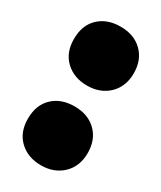

<svg xmlns="http://www.w3.org/2000/svg" viewBox="-152 -617 575 684"><g transform="rotate(30 136.0 -275.0)"><path d="M136 10Q82 10 47.5 -22.5Q13 -55 13 -111Q13 -167.5 46.8 -199.8Q80.5 -232 136 -232Q191.5 -232 225.2 -199Q259 -166 259 -111Q259 -56.5 224.5 -23.2Q190 10 136 10ZM136 -318Q82 -318 47.5 -350.5Q13 -383 13 -439Q13 -495.5 46.8 -527.8Q80.5 -560 136 -560Q191.5 -560 225.2 -527Q259 -494 259 -439Q259 -384.5 224.5 -351.2Q190 -318 136 -318Z"/></g></svg>

Font: Encode Sans Condensed Black
Style: Regular
Weight: 900
Width: 3
Designer: Multiple Designers
Foundry: Impallari Type
Version: Version 3.000; ttfautohint (v1.8.3) -l 8 -r 50 -G 200 -x 14 